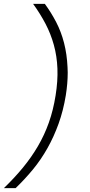

<svg xmlns="http://www.w3.org/2000/svg" viewBox="-85 -796 468 998"><path d="M-65 182Q-10 129 34 75.5Q78 22 112 -36Q146 -94 169 -159Q192 -224 204 -300Q216 -375 213.5 -439.5Q211 -504 195 -562Q179 -620 151.5 -672.5Q124 -725 87 -776H148Q181 -731 207 -681Q233 -631 248 -572.5Q263 -514 266 -447Q267 -433 267 -419Q267 -363 257 -300Q244 -221 219.5 -153Q195 -85 161.5 -25.5Q128 34 86 85Q44 136 -4 182Z"/></svg>

Font: Sora ExtraLight
Style: Italic
Weight: 200
Designer: Jonathan Barnbrook, Juli√°n Moncada
Version: Version 1.000